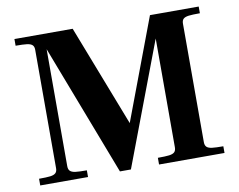

<svg xmlns="http://www.w3.org/2000/svg" viewBox="-77 -802 1124 904"><g transform="rotate(-10 485.5 -350.0)"><path d="M132.5 -67V-633.5Q132.5 -649 124.5 -656.2Q116.5 -663.5 99 -665.8Q81.5 -668 45 -668V-700H323.5L511 -216L693 -700H926V-668Q890 -668 872.2 -665.8Q854.5 -663.5 846.8 -656.2Q839 -649 839 -633.5V-67Q839 -51.5 846.8 -44Q854.5 -36.5 872.2 -34.2Q890 -32 926 -32V0H613V-32Q649.5 -32 667.2 -34.2Q685 -36.5 692.8 -44Q700.5 -51.5 700.5 -67V-587L478.5 0H426L186 -626.5V-67Q186 -51.5 194 -44Q202 -36.5 219.5 -34.2Q237 -32 273.5 -32V0H45V-32Q81.5 -32 99 -34.2Q116.5 -36.5 124.5 -44Q132.5 -51.5 132.5 -67Z"/></g></svg>

Font: Didactic
Style: Regular
Weight: 400
Designer: Tyler Finck
Foundry: Etcetera Type Co
Version: Version 3.007;FEAKit 1.0